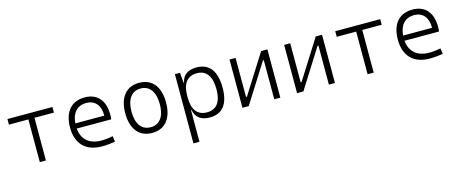

<svg xmlns="http://www.w3.org/2000/svg" viewBox="-42 -1145 4772 1989"><g transform="rotate(-15 2344.0 -151.0)"><path d="M260.3 0H325.7V-457.5H534.2V-517.6H51.8V-457.5H260.3Z M924.3 9.8C970.7 9.8 1022 5.4 1067.4 -3.9L1058.1 -64C1018.6 -55.2 974.6 -50.3 936 -50.3C807.1 -50.3 730 -117.2 719.2 -236.3H1089.8C1091.8 -250 1092.8 -268.1 1092.8 -287.1C1092.8 -440.4 1015.1 -527.3 881.3 -527.3C737.8 -527.3 655.3 -431.2 655.3 -263.7C655.3 -89.4 752.9 9.8 924.3 9.8ZM719.2 -292C727.5 -403.3 786.1 -467.3 882.3 -467.3C976.1 -467.3 1030.3 -403.8 1030.3 -292Z M1464.8 9.8C1603 9.8 1683.6 -87.9 1683.6 -258.8C1683.6 -429.7 1603 -527.3 1464.8 -527.3C1326.7 -527.3 1246.1 -429.7 1246.1 -258.8C1246.1 -87.9 1326.7 9.8 1464.8 9.8ZM1464.8 -51.3C1368.2 -51.3 1313 -126.5 1313 -258.8C1313 -391.1 1368.2 -466.3 1464.8 -466.3C1561.5 -466.3 1616.7 -391.1 1616.7 -258.8C1616.7 -126.5 1561.5 -51.3 1464.8 -51.3Z M1847.7 224.6H1912.6V-112.8H1918.9C1932.1 -36.6 1985.8 9.8 2082.5 9.8C2218.3 9.8 2289.1 -80.6 2289.1 -253.9C2289.1 -433.6 2217.8 -527.3 2080.6 -527.3C1988.3 -527.3 1930.7 -485.8 1917 -408.7H1911.6L1902.8 -517.6H1847.7ZM1912.6 -251V-266.1C1912.6 -398.9 1966.3 -468.3 2068.8 -468.3C2170.9 -468.3 2223.6 -395 2223.6 -253.9C2223.6 -119.6 2170.4 -49.3 2068.4 -49.3C1965.8 -49.3 1912.6 -118.7 1912.6 -251Z M2433.6 0H2501L2765.1 -418.5H2774.9V0H2839.8V-517.6H2772.5L2508.3 -99.1H2498.5V-517.6H2433.6Z M3019.5 0H3086.9L3351.1 -418.5H3360.8V0H3425.8V-517.6H3358.4L3094.2 -99.1H3084.5V-517.6H3019.5Z M3775.9 0H3841.3V-457.5H4049.8V-517.6H3567.4V-457.5H3775.9Z M4439.9 9.8C4486.3 9.8 4537.6 5.4 4583 -3.9L4573.7 -64C4534.2 -55.2 4490.2 -50.3 4451.7 -50.3C4322.8 -50.3 4245.6 -117.2 4234.9 -236.3H4605.5C4607.4 -250 4608.4 -268.1 4608.4 -287.1C4608.4 -440.4 4530.8 -527.3 4397 -527.3C4253.4 -527.3 4170.9 -431.2 4170.9 -263.7C4170.9 -89.4 4268.6 9.8 4439.9 9.8ZM4234.9 -292C4243.2 -403.3 4301.8 -467.3 4397.9 -467.3C4491.7 -467.3 4545.9 -403.8 4545.9 -292Z"/></g></svg>

Font: Cascadia Code PL Light
Style: Regular
Weight: 300
Monospace: yes
Designer: Aaron Bell
Foundry: Saja Typeworks
Version: Version 2404.023